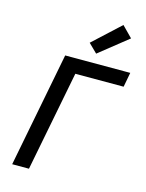

<svg xmlns="http://www.w3.org/2000/svg" viewBox="-134 -1002 824 1083"><g transform="rotate(15 278.0 -460.5)"><path d="M46 0 176 -670H556L540 -585H258L144 0ZM342 -725 291 -775 449 -921 510 -859Z"/></g></svg>

Font: Lode Dark Term
Style: Bold Italic
Weight: 700
Italic angle: -11°
Monospace: yes
Designer: Belleve Invis
Foundry: Belleve Invis
Version: Version 29.2.0